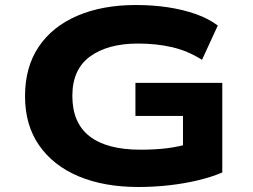

<svg xmlns="http://www.w3.org/2000/svg" viewBox="-20 -736 1010 767"><path d="M533 11Q396 11 294.5 -31.5Q193 -74 136.5 -155Q80 -236 80 -352Q80 -468 134.5 -549Q189 -630 289 -673Q389 -716 523 -716Q590 -716 650 -707Q710 -698 761.5 -680Q813 -662 850 -634L787 -497Q730 -533 667.5 -547.5Q605 -562 531 -562Q411 -562 340 -510.5Q269 -459 269 -353Q269 -245 338 -191.5Q407 -138 541 -138Q601 -138 648.5 -144Q696 -150 742 -164L711 -125V-273H521V-405H868V-47Q826 -29 772 -16Q718 -3 657 4Q596 11 533 11Z"/></svg>

Font: Nunito Sans 7pt Expanded ExtraBold
Style: Regular
Weight: 800
Width: 7
Designer: Vernon Adams
Foundry: Vernon Adams
Version: Version 3.101;gftools[0.9.27]